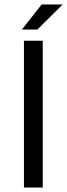

<svg xmlns="http://www.w3.org/2000/svg" viewBox="-20 -838 300 858"><path d="M78 -706 166 -818H260L147 -706ZM87 0V-656H171V0Z"/></svg>

Font: RibengUni
Style: Regular
Weight: 400
Designer: (1) Dr. Andrew Glass (Senior Program Manager at Microsoft Corporation)
(2) Bivuti Chakma (Chakma Font Designer & Keyboar
Foundry: Bivuti Chakma
Version: Version 2.2022; Updated on: 03 June 2022; Friday